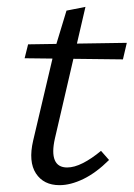

<svg xmlns="http://www.w3.org/2000/svg" viewBox="-20 -531 389 559"><path d="M153.3 8.1Q107 8.1 84.6 -26.1Q62.3 -60.4 76.5 -121.5L138.3 -383.8L173.6 -500.1L228.8 -511L139.8 -127.6Q130.5 -86.2 139.5 -64.8Q148.5 -43.4 175.5 -43.4Q196.3 -43.4 221.3 -56.1Q246.4 -68.8 274.1 -91.8L297.5 -65.2Q259.9 -27.9 222.8 -9.9Q185.6 8.1 153.3 8.1ZM51.7 -361.4 61.8 -401.9 349.2 -406.3 337.9 -358.1Z"/></svg>

Font: Ysabeau
Style: Bold Italic
Weight: 700
Italic angle: -12°
Designer: Christian Thalmann (Catharsis Fonts)
Version: Version 2.002